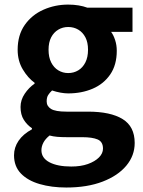

<svg xmlns="http://www.w3.org/2000/svg" viewBox="-20 -594 637 857"><path d="M275.8 243Q210.3 243 157.2 227.6Q104 212.2 73.3 180.4Q42.6 148.5 42.6 99.1Q42.6 64.1 62.9 34.3Q83.3 4.4 122.6 -16.9V-21.7Q101.1 -36 86.4 -59Q71.7 -81.9 71.7 -116.6Q71.7 -147.9 90.3 -175.5Q108.8 -203.1 134.4 -220.6V-224.6Q104.7 -245.8 81.8 -284.1Q58.8 -322.4 58.8 -371.9Q58.8 -437.6 90.6 -482.8Q122.4 -527.9 174.1 -550.7Q225.7 -573.5 284.3 -573.5Q308.8 -573.5 330.6 -569.9Q352.4 -566.3 369.7 -559.8H571.4V-451.9H475.8Q486.7 -437.5 493.9 -415.1Q501.2 -392.8 501.2 -367.3Q501.2 -304.3 472.1 -261.8Q443 -219.3 393.8 -198.2Q344.6 -177.1 284.3 -177.1Q268.5 -177.1 249.9 -180.5Q231.2 -183.9 212.4 -190.2Q201.5 -180.1 194.9 -169.6Q188.3 -159.1 188.3 -141.4Q188.3 -120 207.7 -107.9Q227.2 -95.7 276.5 -95.7H372.4Q473.4 -95.7 527.3 -62.5Q581.2 -29.4 581.2 44.1Q581.2 100.6 543.8 145.5Q506.4 190.4 437.8 216.7Q369.3 243 275.8 243ZM284.3 -267.9Q309.2 -267.9 329.3 -280Q349.3 -292 361.1 -315.3Q372.9 -338.6 372.9 -371.9Q372.9 -404.9 361.2 -427.3Q349.5 -449.7 329.5 -461.6Q309.5 -473.5 284.3 -473.5Q260.1 -473.5 240.1 -461.6Q220.1 -449.7 208.4 -427.4Q196.7 -405.1 196.7 -371.9Q196.7 -338.6 208.5 -315.3Q220.3 -292 240.3 -280Q260.3 -267.9 284.3 -267.9ZM298.1 149.3Q340.8 149.3 372.2 138.1Q403.7 126.8 421.7 108.8Q439.7 90.7 439.7 69.2Q439.7 38.6 415.7 28.4Q391.8 18.3 347 18.3H278.5Q253.2 18.3 235.1 16.7Q217 15.1 201.2 10.8Q182.5 25.9 173.7 42.6Q164.9 59.3 164.9 76.6Q164.9 111.4 200.9 130.4Q237 149.3 298.1 149.3Z"/></svg>

Font: Noto Sans JP
Style: Regular
Weight: 100
Designer: Ryoko NISHIZUKA 西塚涼子 (kana, bopomofo & ideographs); Paul D. Hunt (Latin, Greek & Cyrillic); Sandoll Communications 산돌커뮤니
Foundry: Adobe
Version: Version 2.004;hotconv 1.0.118;makeotfexe 2.5.65603